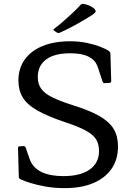

<svg xmlns="http://www.w3.org/2000/svg" viewBox="-20 -963 693 991"><path d="M356 -420Q443 -393 494 -363.5Q545 -334 567 -297Q589 -260 589 -207Q589 -140 556 -92Q523 -44 461.5 -18Q400 8 314 8Q261 8 216 0Q171 -8 137.5 -18.5Q104 -29 85 -38Q77 -42 77 -52L73 -199Q73 -208 83 -208L101 -209Q110 -209 113 -200L133 -142Q142 -117 159 -100Q176 -83 199 -73Q222 -63 249.5 -58.5Q277 -54 307 -54Q395 -54 443 -88Q491 -122 491 -183Q491 -220 475.5 -244.5Q460 -269 421 -290Q382 -311 311 -334Q223 -364 171.5 -393.5Q120 -423 97.5 -460Q75 -497 75 -547Q75 -610 107.5 -655.5Q140 -701 200 -725.5Q260 -750 341 -750Q387 -750 426 -742Q465 -734 495.5 -722.5Q526 -711 543 -699Q550 -693 550 -684L554 -545Q554 -536 544 -535L521 -534Q512 -533 509 -543L486 -613Q477 -642 457 -658Q437 -674 408 -681Q379 -688 342 -688Q261 -688 218 -656Q175 -624 175 -565Q175 -531 191.5 -506.5Q208 -482 247.5 -462Q287 -442 356 -420ZM260 -804Q252 -809 259 -814Q280 -830 304 -850.5Q328 -871 352 -893.5Q376 -916 395 -937Q401 -944 411 -943Q429 -940 442.5 -933.5Q456 -927 466 -919Q472 -912 473.5 -907Q475 -902 469.5 -896.5Q464 -891 450 -882Q412 -858 367.5 -833.5Q323 -809 288 -794Q280 -791 272 -796Z"/></svg>

Font: Hahmlet
Style: Regular
Weight: 400
Designer: Minjoo Ham & Mark Frömberg
Foundry: hypertype
Version: Version 1.002